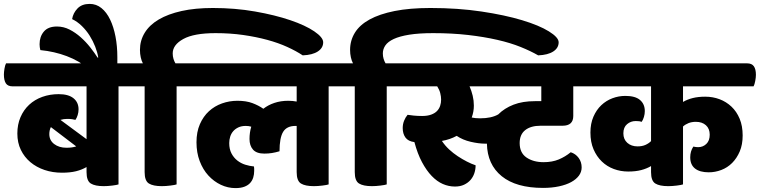

<svg xmlns="http://www.w3.org/2000/svg" viewBox="-60 -945 3898 985"><path d="M285 -335Q267 -335 250 -330L384 -231V-502H5Q-20 -502 -30 -517.5Q-40 -533 -40 -563Q-40 -575 -37 -593Q-34 -611 -29 -620H605Q629 -620 639.5 -605Q650 -590 650 -561Q650 -548 646.5 -529.5Q643 -511 638 -502H548V1Q540 4 516 7Q492 10 472 10Q428 10 406 -3.5Q384 -17 384 -62V-88Q360 -74 330 -66.5Q300 -59 258 -59Q210 -59 168.5 -73Q127 -87 96 -113Q65 -139 47 -176Q29 -213 29 -260Q29 -306 45 -343.5Q61 -381 89.5 -407.5Q118 -434 157 -448Q196 -462 241 -462Q291 -462 317 -441Q343 -420 343 -384Q343 -369 338.5 -354.5Q334 -340 327 -330Q321 -332 310 -333.5Q299 -335 285 -335ZM281 -187Q311 -187 331 -194L201 -293Q193 -277 193 -257Q193 -225 218 -206Q243 -187 281 -187Z M444 -650Q440 -676 428.5 -705.5Q417 -735 400 -762Q383 -789 360 -811.5Q337 -834 310 -847Q315 -878 337.5 -901.5Q360 -925 400 -925Q434 -925 460.5 -903.5Q487 -882 505 -844.5Q523 -807 532.5 -757.5Q542 -708 542 -652V-593H393Q346 -633 282.5 -657Q219 -681 147 -688Q145 -695 144 -703Q143 -711 143 -718Q143 -757 165 -783Q187 -809 232 -809Q266 -809 296.5 -793.5Q327 -778 354 -754Q381 -730 403 -702Q425 -674 441 -649Z M673 -620Q666 -633 662 -651Q658 -669 658 -689Q658 -737 682.5 -777Q707 -817 754.5 -845Q802 -873 871.5 -888.5Q941 -904 1032 -904Q1146 -904 1248.5 -886Q1351 -868 1429 -841.5Q1507 -815 1552.5 -784Q1598 -753 1598 -728Q1598 -699 1570.5 -681Q1543 -663 1493 -661Q1460 -683 1414 -704Q1368 -725 1311 -740.5Q1254 -756 1187.5 -765.5Q1121 -775 1046 -775Q935 -775 880.5 -745Q826 -715 826 -671Q826 -656 830 -643Q834 -630 840 -620H903Q927 -620 937.5 -605Q948 -590 948 -561Q948 -548 944.5 -529.5Q941 -511 936 -502H846V1Q838 4 814 7Q790 10 770 10Q726 10 704 -3.5Q682 -17 682 -62V-502H625Q600 -502 590 -517.5Q580 -533 580 -563Q580 -575 583 -593Q586 -611 591 -620Z M1374 -169Q1354 -163 1335.5 -160Q1317 -157 1296 -157Q1256 -157 1238 -177.5Q1220 -198 1220 -232Q1220 -265 1229 -295Q1217 -299 1201 -299Q1179 -299 1163 -291.5Q1147 -284 1136.5 -272Q1126 -260 1121 -244Q1116 -228 1116 -211Q1116 -180 1127.5 -158Q1139 -136 1157.5 -121.5Q1176 -107 1198.5 -100Q1221 -93 1243 -91Q1244 -86 1244 -79.5Q1244 -73 1244 -68Q1244 -50 1239 -34Q1234 -18 1223 -6Q1212 6 1193.5 13Q1175 20 1148 20Q1109 20 1073 3Q1037 -14 1009 -44.5Q981 -75 964.5 -118.5Q948 -162 948 -215Q948 -268 965.5 -308Q983 -348 1012 -374.5Q1041 -401 1079 -414.5Q1117 -428 1158 -428Q1203 -428 1235 -416Q1267 -404 1291 -387Q1315 -406 1347.5 -417Q1380 -428 1419 -428Q1430 -428 1441 -427Q1452 -426 1462 -424V-502H923Q898 -502 888 -517.5Q878 -533 878 -563Q878 -575 881 -593Q884 -611 889 -620H1683Q1707 -620 1717.5 -605Q1728 -590 1728 -561Q1728 -548 1724.5 -529.5Q1721 -511 1716 -502H1626V1Q1618 4 1594 7Q1570 10 1550 10Q1506 10 1484 -3.5Q1462 -17 1462 -62V-299H1456Q1411 -299 1392.5 -268.5Q1374 -238 1374 -169Z M1751 -620Q1744 -633 1740 -651Q1736 -669 1736 -689Q1736 -737 1760.5 -777Q1785 -817 1836 -845Q1887 -873 1964.5 -888.5Q2042 -904 2148 -904Q2289 -904 2409.5 -886Q2530 -868 2618 -841.5Q2706 -815 2756 -784Q2806 -753 2806 -728Q2806 -699 2778.5 -681Q2751 -663 2701 -661Q2663 -683 2611 -704Q2559 -725 2491.5 -740.5Q2424 -756 2341.5 -765.5Q2259 -775 2162 -775Q2089 -775 2039.5 -767Q1990 -759 1960 -745Q1930 -731 1917 -712Q1904 -693 1904 -671Q1904 -656 1908 -643Q1912 -630 1918 -620H1981Q2005 -620 2015.5 -605Q2026 -590 2026 -561Q2026 -548 2022.5 -529.5Q2019 -511 2014 -502H1924V1Q1916 4 1892 7Q1868 10 1848 10Q1804 10 1782 -3.5Q1760 -17 1760 -62V-502H1703Q1678 -502 1668 -517.5Q1658 -533 1658 -563Q1658 -575 1661 -593Q1664 -611 1669 -620Z M2948 -620Q2972 -620 2982.5 -605Q2993 -590 2993 -561Q2993 -548 2989.5 -529.5Q2986 -511 2981 -502H2881V-350Q2881 -300 2826 -300H2714Q2663 -300 2634.5 -277.5Q2606 -255 2606 -211Q2606 -161 2641 -137Q2676 -113 2729 -113Q2773 -113 2806.5 -127Q2840 -141 2868 -164Q2893 -156 2908.5 -135Q2924 -114 2924 -86Q2924 -63 2910 -44Q2896 -25 2870.5 -11Q2845 3 2808 11Q2771 19 2726 19Q2588 19 2514 -41Q2440 -101 2438 -208H2429Q2396 -208 2355 -217.5Q2314 -227 2283 -248Q2248 -229 2207 -222Q2223 -198 2244 -178.5Q2265 -159 2288.5 -143.5Q2312 -128 2335.5 -116Q2359 -104 2380 -97Q2380 -76 2373.5 -56.5Q2367 -37 2354 -22Q2341 -7 2321 2.5Q2301 12 2274 12Q2242 12 2212 -1Q2182 -14 2155 -42Q2128 -70 2105 -113Q2082 -156 2066 -216Q2034 -220 2020 -239.5Q2006 -259 2006 -288Q2006 -308 2013 -325.5Q2020 -343 2031 -356Q2043 -354 2062.5 -352Q2082 -350 2106 -350Q2133 -350 2152 -357Q2171 -364 2182 -375.5Q2193 -387 2198 -402Q2203 -417 2203 -434Q2203 -450 2198.5 -467.5Q2194 -485 2183 -502H1996Q1971 -502 1961 -517.5Q1951 -533 1951 -563Q1951 -575 1954 -593Q1957 -611 1962 -620ZM2717 -426V-502H2349Q2359 -479 2365 -454Q2371 -429 2371 -403Q2371 -372 2360 -342Q2379 -338 2403 -338Q2461 -338 2496 -358Q2528 -390 2574.5 -408Q2621 -426 2684 -426Z M3773 -620Q3797 -620 3807.5 -605Q3818 -590 3818 -561Q3818 -548 3814.5 -529.5Q3811 -511 3806 -502H3444V-422Q3466 -435 3494 -442Q3522 -449 3558 -449Q3597 -449 3631.5 -436Q3666 -423 3692.5 -398Q3719 -373 3734.5 -336Q3750 -299 3750 -250Q3750 -203 3735 -168Q3720 -133 3696 -109Q3672 -85 3640.5 -73Q3609 -61 3576 -61Q3530 -61 3505.5 -80.5Q3481 -100 3481 -138Q3481 -169 3497 -193Q3510 -190 3522 -190Q3546 -190 3563.5 -206.5Q3581 -223 3581 -254Q3581 -285 3561.5 -302.5Q3542 -320 3510 -320Q3489 -320 3472.5 -313.5Q3456 -307 3444 -296V1Q3436 4 3412 7Q3388 10 3368 10Q3324 10 3302 -3.5Q3280 -17 3280 -62V-93Q3258 -80 3229.5 -72.5Q3201 -65 3163 -65Q3124 -65 3089 -78Q3054 -91 3027.5 -116.5Q3001 -142 2985 -179Q2969 -216 2969 -265Q2969 -311 2984.5 -346.5Q3000 -382 3025 -405.5Q3050 -429 3082 -441Q3114 -453 3148 -453Q3199 -453 3223.5 -432Q3248 -411 3248 -375Q3248 -360 3243.5 -345Q3239 -330 3232 -320Q3227 -322 3220 -323Q3213 -324 3201 -324Q3176 -324 3157 -308Q3138 -292 3138 -261Q3138 -230 3158.5 -212Q3179 -194 3211 -194Q3234 -194 3251 -201.5Q3268 -209 3280 -221V-502H2945Q2920 -502 2910 -517.5Q2900 -533 2900 -563Q2900 -575 2903 -593Q2906 -611 2911 -620Z"/></svg>

Font: Baloo
Style: Regular
Weight: 400
Designer: Sarang Kulkarni and Ek Type
Foundry: Ek Type
Version: Version 1.443;PS 1.000;hotconv 16.6.51;makeotf.lib2.5.65220;